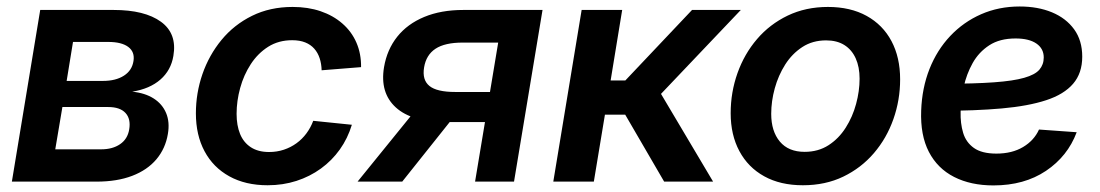

<svg xmlns="http://www.w3.org/2000/svg" viewBox="-20 -560 3392 592"><path d="M16.6 0 104 -529.3H330.1Q426.3 -529.3 476.3 -492.9Q526.4 -456.5 514.6 -387.7Q507.3 -343.3 474.6 -314.7Q441.9 -286.1 387.7 -277.3Q427.2 -273.4 453.9 -256.3Q480.5 -239.3 492.2 -211.4Q503.9 -183.6 497.6 -147Q490.2 -102.1 462.2 -68.8Q434.1 -35.6 387.5 -17.8Q340.8 0 277.8 0ZM150.4 -99.6H292Q327.1 -99.6 350.3 -115.5Q373.5 -131.3 378.4 -161.1Q383.8 -193.4 366.9 -211.7Q350.1 -230 313.5 -230H172.4ZM185.5 -310.5H297.4Q336.9 -310.5 362.1 -326.7Q387.2 -342.8 391.6 -372.1Q396 -399.9 375.5 -415.3Q355 -430.7 313.5 -430.7H205.1Z M805.2 11.2Q736.8 11.2 687 -16.4Q637.2 -43.9 610.6 -93.8Q584 -143.6 584 -210.4Q584 -272.9 604.2 -331.5Q624.5 -390.1 663.1 -437Q701.7 -483.9 757.1 -511.2Q812.5 -538.6 882.3 -538.6Q929.7 -538.6 968.5 -525.4Q1007.3 -512.2 1035.6 -487.5Q1064 -462.9 1078.9 -428.7Q1093.8 -394.5 1093.3 -353L971.7 -343.3Q971.2 -363.3 965.6 -380.4Q960 -397.5 949 -409.9Q938 -422.4 921.1 -429.2Q904.3 -436 880.9 -436Q838.9 -436 806.9 -415.8Q774.9 -395.5 753.2 -362.1Q731.4 -328.6 720.5 -288.6Q709.5 -248.5 709.5 -209Q709.5 -173.3 720.2 -147Q731 -120.6 753.4 -106Q775.9 -91.3 809.6 -91.3Q834 -91.3 855.2 -98.4Q876.5 -105.5 894 -118.2Q911.6 -130.9 924.8 -148.7Q938 -166.5 945.8 -187.5L1064.9 -175.3Q1052.2 -133.3 1027.8 -99.1Q1003.4 -64.9 969.5 -40.3Q935.5 -15.6 894 -2.2Q852.5 11.2 805.2 11.2Z M1564.9 0H1444.8L1516.1 -428.7H1406.7Q1351.6 -428.7 1322.8 -409.7Q1293.9 -390.6 1287.6 -352.1Q1281.2 -313.5 1304.2 -294.9Q1327.1 -276.4 1383.8 -276.4H1541.5L1525.9 -183.6H1355.5Q1250 -183.6 1200.4 -228.8Q1150.9 -273.9 1164.1 -353Q1173.3 -407.2 1204.8 -446.8Q1236.3 -486.3 1288.1 -507.8Q1339.8 -529.3 1408.7 -529.3H1652.8ZM1220.2 0H1082.5L1275.4 -237.8H1409.7Z M1686 0 1773.4 -529.3H1898.4L1862.8 -312H1908.2L2113.8 -529.3H2264.2L2018.1 -270.5L2178.7 0H2027.8L1907.7 -206.5H1845.2L1811 0Z M2455.6 11.2Q2386.2 11.2 2336.4 -16.4Q2286.6 -43.9 2259.8 -94Q2232.9 -144 2232.9 -210.9Q2232.9 -275.4 2253.9 -334.5Q2274.9 -393.6 2314.2 -439.5Q2353.5 -485.4 2408.9 -512Q2464.4 -538.6 2532.7 -538.6Q2602.1 -538.6 2652.1 -511Q2702.1 -483.4 2728.8 -433.1Q2755.4 -382.8 2755.4 -315.4Q2755.4 -251.5 2734.6 -192.6Q2713.9 -133.8 2674.6 -87.9Q2635.3 -42 2580.1 -15.4Q2524.9 11.2 2455.6 11.2ZM2460.9 -91.8Q2502.9 -91.8 2534.7 -112.3Q2566.4 -132.8 2587.6 -166.3Q2608.9 -199.7 2619.6 -239.5Q2630.4 -279.3 2630.4 -317.4Q2630.4 -353.5 2618.4 -380.1Q2606.4 -406.7 2583.5 -421.1Q2560.5 -435.5 2527.3 -435.5Q2485.4 -435.5 2453.9 -415Q2422.4 -394.5 2401.1 -361.1Q2379.9 -327.6 2368.9 -287.8Q2357.9 -248 2357.9 -209Q2357.9 -155.3 2384.5 -123.5Q2411.1 -91.8 2460.9 -91.8Z M3043 11.7Q2973.1 11.7 2921.9 -14.4Q2870.6 -40.5 2844 -91.8Q2817.4 -143.1 2820.3 -219.2Q2822.8 -288.6 2845.9 -347.2Q2869.1 -405.8 2909.9 -449Q2950.7 -492.2 3005.1 -516.1Q3059.6 -540 3124 -540Q3180.2 -540 3223.6 -522Q3267.1 -503.9 3292 -469.5Q3316.9 -435.1 3316.9 -385.3Q3316.9 -334.5 3288.8 -301.8Q3260.7 -269 3205.6 -251Q3150.4 -232.9 3068.6 -225.6Q2986.8 -218.3 2879.4 -218.3L2893.6 -301.8Q2985.4 -301.8 3044.9 -306.2Q3104.5 -310.5 3137.9 -320.1Q3171.4 -329.6 3184.8 -345.2Q3198.2 -360.8 3198.2 -382.8Q3198.2 -410.2 3175.5 -425.8Q3152.8 -441.4 3111.3 -441.4Q3062.5 -441.4 3030.3 -420.4Q2998 -399.4 2979 -365.5Q2960 -331.5 2951.4 -292Q2942.9 -252.4 2941.9 -215.3Q2940.9 -179.7 2949.7 -150.4Q2958.5 -121.1 2982.9 -103.8Q3007.3 -86.4 3052.2 -86.4Q3100.6 -86.4 3134.5 -106.7Q3168.5 -127 3183.6 -160.6L3299.8 -152.3Q3272 -78.1 3205.1 -33.2Q3138.2 11.7 3043 11.7Z"/></svg>

Font: Inter 24pt SemiBold
Style: Italic
Weight: 600
Italic angle: -9.3988°
Designer: Rasmus Andersson
Foundry: rsms
Version: Version 4.001;git-66647c0bb